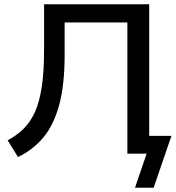

<svg xmlns="http://www.w3.org/2000/svg" viewBox="-20 -725 830 906"><path d="M65 16 16 -63Q58 -85 90 -116Q122 -147 144 -194.5Q166 -242 177 -314.5Q188 -387 188 -491V-705H684V-84H789L705 161H617L672 0H581V-619H285V-466Q285 -325 259.5 -230.5Q234 -136 185 -77Q136 -18 65 16Z"/></svg>

Font: Mulish SemiBold
Style: Regular
Weight: 600
Designer: Vernon Adams
Foundry: Vernon Adams
Version: Version 3.603; ttfautohint (v1.8.3)